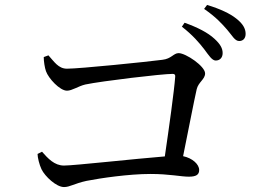

<svg xmlns="http://www.w3.org/2000/svg" viewBox="-20 -815 1040 777"><path d="M853 -570C870 -570 881 -582 881 -600C881 -619 872 -636 848 -658C821 -683 780 -704 727 -723L716 -707C760 -673 787 -641 807 -615C825 -591 838 -570 853 -570ZM948 -649C964 -649 974 -660 974 -678C974 -699 963 -719 936 -740C911 -760 871 -779 818 -795L806 -779C855 -745 877 -720 899 -695C920 -671 930 -649 948 -649ZM239 -58C263 -58 280 -72 330 -83C386 -94 501 -111 589 -111C666 -111 712 -100 744 -100C774 -100 786 -108 786 -127C786 -150 759 -175 721 -183C743 -291 765 -406 776 -454C783 -483 810 -494 810 -518C810 -547 732 -600 703 -600C682 -600 674 -577 637 -573C577 -565 302 -537 251 -537C216 -537 199 -566 176 -591L157 -584C157 -567 161 -541 166 -527C176 -498 222 -448 251 -448C272 -448 296 -466 325 -473C392 -487 635 -516 679 -516C687 -516 690 -512 689 -504C685 -448 664 -298 647 -182C532 -173 280 -145 239 -145C200 -145 174 -174 150 -201L132 -192C132 -178 139 -149 148 -130C162 -101 208 -58 239 -58Z"/></svg>

Font: Source Han Serif CN Medium
Style: Regular
Weight: 500
Designer: Ryoko NISHIZUKA 西塚涼子 (kana & ideographs); Frank Grießhammer (Latin, Greek & Cyrillic); Wenlong ZHANG 张文龙 (bopomofo); San
Foundry: Adobe
Version: Version 2.002;hotconv 1.1.0;makeotfexe 2.6.0